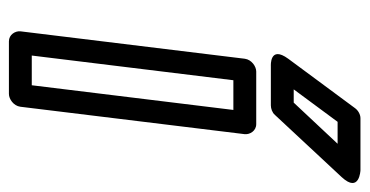

<svg xmlns="http://www.w3.org/2000/svg" viewBox="-214 -570 809 420"><g transform="rotate(90 190.0 -359.5)"><path d="M101 -25 155 -466H220L166 -25ZM48 0C47 11 55 25 70 25H185C196 25 211 15 213 0L273 -491C274 -502 266 -516 251 -516H136C125 -516 110 -506 108 -491ZM294 -694 204 -598H175L246 -694ZM367 -703C403 -742 352 -744 352 -744H238C230 -744 221 -739 216 -732L108 -586C78 -545 124 -548 124 -548H210C217 -548 226 -551 231 -557Z"/></g></svg>

Font: Falling Sky
Style: OuObl
Weight: 400
Designer: Paul D. Hunt
Foundry: Adobe Systems Incorporated
Version: Version 1.02